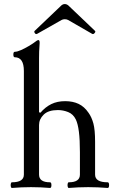

<svg xmlns="http://www.w3.org/2000/svg" viewBox="-20 -925 575 949"><path d="M39 4Q35 4 33.5 -3Q32 -10 33.5 -17Q35 -24 39 -24Q98 -24 98 -62V-574Q98 -642 53 -642Q46 -642 46 -655.5Q46 -669 53 -669Q65 -669 84 -677.5Q103 -686 121.5 -697Q140 -708 148 -714Q164 -727 170 -727Q176 -727 176 -713Q174 -688 173.5 -670Q173 -652 173 -638V-370L180 -368Q204 -396 233.5 -410.5Q263 -425 302 -425Q340 -425 368.5 -411.5Q397 -398 418 -367Q433 -346 441.5 -315Q450 -284 450 -224V-62Q450 -24 512 -24Q517 -24 518.5 -17Q520 -10 518.5 -3Q517 4 512 4Q488 2 464 1Q440 0 416 0Q392 0 368 1Q344 2 320 4Q316 4 314.5 -3Q313 -10 314.5 -17Q316 -24 320 -24Q375 -24 375 -62V-173Q375 -234 370 -273.5Q365 -313 355 -334Q342 -361 317 -371Q292 -381 266 -381Q219 -381 196 -358.5Q173 -336 173 -307V-62Q173 -24 227 -24Q232 -24 233.5 -17Q235 -10 233.5 -3Q232 4 227 4Q204 2 180.5 1Q157 0 133 0Q110 0 86 1Q62 2 39 4ZM164 -758Q157 -754 152 -761.5Q147 -769 152 -773L279 -894Q289 -905 300 -905Q312 -905 322 -894L449 -773Q454 -769 447.5 -761.5Q441 -754 435 -758L317 -826Q310 -830 300 -830Q291 -830 284 -826Z"/></svg>

Font: Junicode
Style: Regular
Weight: 400
Designer: Peter S. Baker
Version: Version 2.100; ttfautohint (v1.8.4)